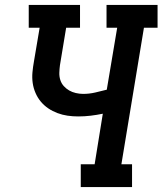

<svg xmlns="http://www.w3.org/2000/svg" viewBox="-20 -755 656 775"><path d="M306 0V-92H362L395 -296Q371 -291 346 -288Q321 -285 296 -285Q274 -285 253 -288Q232 -291 212 -298.5Q192 -306 175 -317.5Q158 -329 145 -344.5Q132 -360 123.5 -379.5Q115 -399 112 -420Q109 -441 111 -463Q113 -485 117 -507L140 -643H96V-735H303V-643H247L222 -492Q220 -477 219.5 -461.5Q219 -446 223.5 -432Q228 -418 237.5 -407.5Q247 -397 259 -390Q271 -383 286 -379.5Q301 -376 316 -376Q340 -376 364 -381.5Q388 -387 411 -393L453 -643H410V-735H616V-643H561L470 -92H513V0Z"/></svg>

Font: Iosevka Curly Slab SmBdExObl
Style: Regular
Weight: 600
Width: 7
Italic angle: -9°
Monospace: yes
Designer: Belleve Invis
Foundry: Belleve Invis
Version: Version 11.1.0; ttfautohint (v1.8.3)